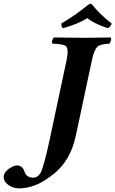

<svg xmlns="http://www.w3.org/2000/svg" viewBox="-116 -854 637 1061"><path d="M501 -724.1Q496.1 -706.1 479.5 -698.2Q399.4 -725.1 367.2 -753.9Q315.4 -721.2 232.4 -698.2Q220.7 -705.6 224.1 -725.1Q297.4 -767.1 373 -829.1L388.2 -834Q437.5 -772.5 501 -724.1ZM392.1 -522 302.7 -103Q273.9 32.7 181.2 106.9Q168.9 116.7 151.4 128.9Q132.8 142.1 113.8 152.8Q94.7 163.6 74.2 171.1Q53.7 178.7 31.7 182.9Q9.8 187 -11.7 187Q-47.4 187 -76.2 163.1Q-99.6 142.1 -94.7 116.2Q-88.9 88.9 -49.3 67.9Q-34.2 60.5 -24.9 60.1Q5.4 60.1 16.6 87.4Q23.4 104 23.4 105Q37.1 127.4 64.9 127.9Q94.7 127.9 109.9 97.7Q127.4 62 158.2 -81.1L252 -522Q265.1 -584.5 247.6 -599.6Q232.4 -610.8 174.3 -612.8Q167.5 -621.1 176.8 -640.6Q179.2 -645 181.6 -647Q281.7 -645 347.2 -645Q398.4 -645 495.6 -647Q502.4 -638.7 492.7 -619.6Q490.2 -615.2 488.3 -612.8Q437 -610.4 421.4 -595.2Q403.8 -576.7 392.1 -522Z"/></svg>

Font: Linux Libertine Slanted O
Style: Bold Slanted
Weight: 700
Designer: Philipp H. Poll
Foundry: Philipp H. Poll
Version: Version 5.0.0